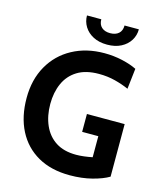

<svg xmlns="http://www.w3.org/2000/svg" viewBox="-131 -992 926 1101"><g transform="rotate(15 332.0 -441.5)"><path d="M388 14Q277 14 198 -31Q119 -76 77 -158Q35 -240 35 -351Q35 -460 81.5 -542Q128 -624 211 -669Q294 -714 401 -714Q456 -714 507 -702.5Q558 -691 594 -673L580 -551Q542 -568 497 -579.5Q452 -591 401 -591Q323 -591 273 -560Q223 -529 199 -475Q175 -421 175 -353Q175 -282 199.5 -226.5Q224 -171 272 -140Q320 -109 393 -109Q415 -109 439.5 -112Q464 -115 489 -120V-245H393V-351H617V-39Q580 -17 520 -1.5Q460 14 388 14ZM401 -765Q353 -765 318.5 -783Q284 -801 265.5 -831Q247 -861 247 -897H332Q332 -866 350.5 -849.5Q369 -833 401 -833Q433 -833 451.5 -849.5Q470 -866 470 -897H555Q555 -861 536.5 -831Q518 -801 483.5 -783Q449 -765 401 -765Z"/></g></svg>

Font: Cabin VF Beta
Style: Regular
Weight: 400
Designer: Pablo Impallari
Foundry: Pablo Impallari. http://www.impallari.com Igino Marini. http://www.ikern.com
Version: Version 2.200